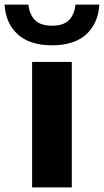

<svg xmlns="http://www.w3.org/2000/svg" viewBox="-70 -817 453 837"><path d="M70 0V-547H243V0ZM157 -619.5Q59 -619.5 6.8 -667.8Q-45.5 -716 -50 -797H54Q58 -754.5 82 -729.8Q106 -705 157 -705Q207.5 -705 231.2 -729.8Q255 -754.5 259 -797H363Q358.5 -716 306.5 -667.8Q254.5 -619.5 157 -619.5Z"/></svg>

Font: Encode Sans Expanded Expanded
Style: Bold
Weight: 700
Width: 7
Designer: Multiple Designers
Foundry: Impallari Type
Version: Version 3.000; ttfautohint (v1.8.3) -l 8 -r 50 -G 200 -x 14 